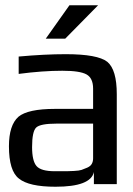

<svg xmlns="http://www.w3.org/2000/svg" viewBox="-20 -700 505 730"><path d="M424 0H337V-46Q325 10 191 10Q90 10 52 -21Q14 -50 14 -144Q14 -224 50 -256Q86 -286 189 -286H334V-363Q334 -403 309 -417Q284 -431 217 -431Q142 -431 51 -419V-485Q150 -494 230 -494Q351 -494 388 -465Q424 -435 424 -342ZM102 -141Q102 -88 119 -68.5Q136 -49 188 -49H206Q227 -49 234 -49Q241 -49 261 -50Q281 -51 290 -54Q299 -57 311.5 -62.5Q324 -68 329 -77Q334 -86 334 -98V-230H195Q133 -230 117.5 -215Q102 -200 102 -141ZM353 -680 228 -553H154L244 -680Z"/></svg>

Font: Gamestation Display
Style: Regular
Weight: 400
Designer: Jonas Hecksher
Foundry: Jonas Hecksher, Playtypeª, e-types AS
Version: Version 1.003